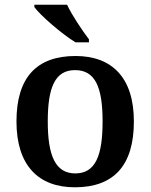

<svg xmlns="http://www.w3.org/2000/svg" viewBox="-20 -786 640 816"><path d="M301 -606H358V-619C329 -657 286 -721 265 -766H126V-756C151 -721 242 -642 301 -606ZM298 10C463 10 549 -82 549 -270C549 -457 455 -548 301 -548C136 -548 50 -457 50 -270C50 -82 144 10 298 10ZM300 -49C215 -49 183 -125 183 -270C183 -415 214 -488 299 -488C385 -488 416 -415 416 -270C416 -125 386 -49 300 -49Z"/></svg>

Font: Noto Serif Georgian SemiBold
Style: Regular
Weight: 600
Designer: Monotype Design Team, Akaki Razmadze
Foundry: Google LLC
Version: Version 2.003